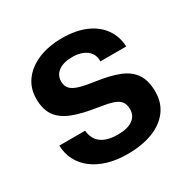

<svg xmlns="http://www.w3.org/2000/svg" viewBox="-130 -664 785 795"><g transform="rotate(-30 262.5 -266.0)"><path d="M262 10Q209 10 167.5 -2.5Q126 -15 96.5 -37.5Q67 -60 50.5 -91.5Q34 -123 33 -162H156Q159 -133 173 -115Q187 -97 210.5 -88.5Q234 -80 265 -80Q313 -80 337.5 -97.5Q362 -115 362 -146Q362 -171 350.5 -184.5Q339 -198 314.5 -205.5Q290 -213 249 -219Q181 -229 136 -246.5Q91 -264 69 -295Q47 -326 47 -377Q47 -427 74.5 -464Q102 -501 151 -521.5Q200 -542 265 -542Q329 -542 376 -522Q423 -502 449.5 -465Q476 -428 478 -379H355Q355 -405 342.5 -421Q330 -437 309.5 -445Q289 -453 262 -453Q220 -453 196 -435.5Q172 -418 172 -388Q172 -366 184.5 -352.5Q197 -339 225 -331Q253 -323 297 -317Q361 -308 403.5 -291Q446 -274 467.5 -242Q489 -210 489 -157Q489 -104 460.5 -66.5Q432 -29 381 -9.5Q330 10 262 10Z"/></g></svg>

Font: Mona Sans ExtraLight SemiBold
Style: Regular
Weight: 600
Version: Version 2.000